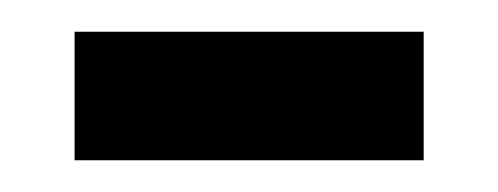

<svg xmlns="http://www.w3.org/2000/svg" viewBox="-20 -330 314 121"><path d="M27 -310H247V-229H27Z"/></svg>

Font: Noto Sans UI Cond
Style: Regular
Weight: 400
Width: 3
Designer: Monotype Design Team
Foundry: Monotype Imaging Inc.
Version: Version 1.001